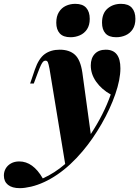

<svg xmlns="http://www.w3.org/2000/svg" viewBox="-152 -792 725 1000"><path d="M0 0ZM475.1 -436Q475.1 -377.9 448.5 -301.3Q421.9 -224.6 376.7 -146Q331.5 -67.4 277.8 -3.9Q214.8 70.8 146.2 117.4Q77.6 164.1 9.8 180.2Q-23.9 188 -48.8 188Q-88.9 188 -110.4 170.7Q-131.8 153.3 -131.8 122.1Q-131.8 102.1 -122.1 85.4Q-112.3 68.8 -94.2 58.8Q-76.2 48.8 -51.8 48.8Q20 48.8 70.8 137.2Q132.8 109.4 187.5 62L106 -433.1Q101.1 -459 97.4 -467.5Q93.8 -476.1 85 -476.1Q78.1 -476.1 73 -471.2Q67.9 -466.3 61.5 -453.4Q55.2 -440.4 44.9 -413.1L23.9 -356.9H4.9L29.8 -430.2Q49.8 -487.8 81.3 -510.5Q112.8 -533.2 159.2 -533.2Q209.5 -533.2 238.3 -506.8Q267.1 -480.5 276.9 -414.1L320.8 -93.8Q388.7 -196.8 424.8 -299.8Q377.4 -326.2 349.1 -366Q320.8 -405.8 320.8 -451.2Q320.8 -488.8 341.3 -511Q361.8 -533.2 398.9 -533.2Q475.1 -533.2 475.1 -436ZM240.2 -772Q278.8 -772 297.1 -751.2Q315.4 -730.5 315.4 -693.8Q315.4 -661.1 301.3 -639.6Q287.1 -618.2 264.2 -608.2Q241.2 -598.1 215.3 -598.1Q177.2 -598.1 159.2 -618.2Q141.1 -638.2 141.1 -673.8Q141.1 -707 154.8 -729Q168.5 -751 190.9 -761.5Q213.4 -772 240.2 -772ZM478.5 -772Q516.6 -772 534.9 -751.2Q553.2 -730.5 553.2 -693.8Q553.2 -661.1 539.1 -639.6Q524.9 -618.2 502.2 -608.2Q479.5 -598.1 453.1 -598.1Q415 -598.1 397.2 -618.2Q379.4 -638.2 379.4 -673.8Q379.4 -722.7 408 -747.3Q436.5 -772 478.5 -772Z"/></svg>

Font: TypoPRO Playfair Display
Style: Italic
Weight: 900
Italic angle: -14°
Designer: Claus Eggers Sørensen
Foundry: Claus Eggers Sørensen
Version: Version 1.004;PS 001.004;hotconv 1.0.70;makeotf.lib2.5.58329